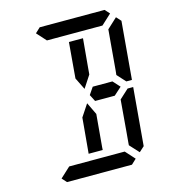

<svg xmlns="http://www.w3.org/2000/svg" viewBox="-140 -1113 1096 1226"><g transform="rotate(-15 408.0 -500.0)"><path d="M424 -157 423 -139H330L347 -327L351 -373L404 -453L443 -372L439 -327ZM204 -969 237 -1000H666L694 -969L627 -907H625H490H397H262H260ZM393 -861H486L469 -673L465 -627L412 -546L373 -625L377 -673ZM612 -31 579 0H150L122 -31L189 -93H191H326H419H554H556ZM617 -421 678 -477H715L682 -95L648 -64L592 -125L593 -139L600 -218ZM724 -936 752 -905 719 -523H682L631 -579L634 -607L649 -782L656 -861L657 -874ZM596 -546 638 -500 587 -454H574H497H457L434 -499L466 -546H492Z"/></g></svg>

Font: DSEG14 Classic Mini
Style: Italic
Weight: 400
Italic angle: -5°
Designer: Keshikan(Twitter:@keshinomi_88pro)
Version: Version 0.46